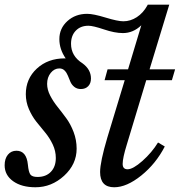

<svg xmlns="http://www.w3.org/2000/svg" viewBox="-33 -789 774 819"><path d="M77.1 -387.2Q77.1 -453.1 124.3 -496.6Q171.4 -540 243.2 -540H247.1Q220.2 -579.1 220.2 -622.1Q220.2 -668 254.4 -699Q288.6 -730 338.9 -730Q365.2 -730 417.2 -714.1Q469.2 -698.2 493.2 -698.2Q523.4 -698.2 550.5 -715.8Q577.6 -733.4 595.2 -765.1L597.2 -769H689L605 -493.2H713.9L700.2 -446.8H590.8L507.8 -171.9Q490.2 -115.2 490.2 -89.8Q490.2 -66.9 511.2 -66.9Q534.2 -66.9 574.5 -102.5Q614.7 -138.2 641.1 -181.2L669.9 -164.1Q631.8 -90.3 569.6 -40.3Q507.3 9.8 454.1 9.8Q394 9.8 394 -55.2Q394 -98.1 424.8 -202.1L499 -446.8H413.1L425.8 -493.2H513.2L569.8 -681.2Q535.2 -647.9 491.2 -647.9Q456.5 -647.9 410.2 -663.6Q363.8 -679.2 344.2 -679.2Q310.5 -679.2 290.3 -658.2Q270 -637.2 270 -602.1Q270 -549.8 318.8 -519Q355 -492.7 355 -454.1Q355 -433.6 343.3 -421.4Q331.5 -409.2 312 -409.2Q295.4 -409.2 284.2 -418.2Q272.9 -427.2 267.3 -440.2Q261.7 -453.1 256.6 -466.1Q251.5 -479 242.7 -488Q233.9 -497.1 220.2 -497.1Q198.7 -497.1 183.3 -478Q168 -459 168 -431.2Q168 -406.7 180.9 -381.6Q193.8 -356.4 212.4 -333.3Q231 -310.1 249.5 -284.9Q268.1 -259.8 281 -225.8Q293.9 -191.9 293.9 -154.8Q293.9 -88.4 240.5 -39.3Q187 9.8 118.2 9.8Q59.1 9.8 22.9 -16.1Q-13.2 -42 -13.2 -84Q-13.2 -112.3 0.7 -129.2Q14.6 -146 37.1 -146Q80.1 -146 85.9 -86.9Q88.9 -54.7 96.7 -44.4Q104.5 -34.2 127 -34.2Q163.1 -34.2 184.1 -56.2Q205.1 -78.1 205.1 -115.2Q205.1 -145 191.9 -172.9Q178.7 -200.7 159.9 -223.4Q141.1 -246.1 122.3 -269.5Q103.5 -293 90.3 -323.5Q77.1 -354 77.1 -387.2Z"/></svg>

Font: Libre Baskerville
Style: Italic
Weight: 400
Designer: Pablo Impallari, Rodrigo Fuenzalida
Foundry: Pablo Impallari, Rodrigo Fuenzalida
Version: Version 1.000